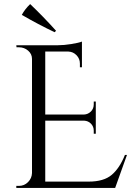

<svg xmlns="http://www.w3.org/2000/svg" viewBox="-20 -922 647 942"><path d="M255 -771 248 -764Q168 -802 87 -849Q102 -877 128 -902Q192 -841 255 -771ZM73 -10Q99 -10 117.5 -28.5Q136 -47 137 -73V-633Q137 -657 118 -673.5Q99 -690 73 -690H61L60 -700H263Q294 -700 330.5 -706Q367 -712 382 -718V-592H372V-610Q372 -634 355.5 -651Q339 -668 316 -669H202V-360H392Q412 -361 426 -375Q440 -389 440 -410V-424H450V-266H440V-281Q440 -301 426.5 -315Q413 -329 393 -330H202V-31H415Q489 -31 528 -64Q567 -97 593 -162H603L545 0H60V-10Z"/></svg>

Font: Cinzel Decorative
Style: Regular
Weight: 400
Designer: Natanael Gama
Version: Version 1.002;PS 001.002;hotconv 1.0.56;makeotf.lib2.0.21325